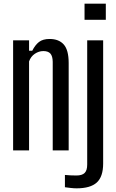

<svg xmlns="http://www.w3.org/2000/svg" viewBox="-20 -820 634 1047"><path d="M51.5 0V-600H138.5V-543.5H156Q171.5 -574.5 192.5 -591Q213.5 -607.5 250.5 -607.5Q301 -607.5 327.8 -577.2Q354.5 -547 354.5 -476.5V0H267.5V-483Q267 -514 254.8 -527.8Q242.5 -541.5 216.5 -541.5Q192 -541.5 170 -526.8Q148 -512 138.5 -485V0ZM441 -712V-800H557V-712ZM397.5 207Q383.5 207 365.8 205Q348 203 334 201V134Q346.5 135.5 364 136.2Q381.5 137 396.5 137Q427.5 137 441.5 123.2Q455.5 109.5 455.5 77.5V-600H542.5V71.5Q542.5 143.5 507.8 175.2Q473 207 397.5 207Z"/></svg>

Font: Big Shoulders Display Thin SemiBold
Style: Regular
Weight: 600
Version: Version 2.002